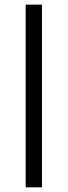

<svg xmlns="http://www.w3.org/2000/svg" viewBox="-20 -802 290 822"><path d="M89.8 -782.2H159.7V0H89.8Z"/></svg>

Font: Proza Libre
Style: Light
Weight: 300
Designer: Jasper de Waard
Foundry: Jasper de Waard
Version: Version 1.000; ttfautohint (v1.4.1.8-43bc)